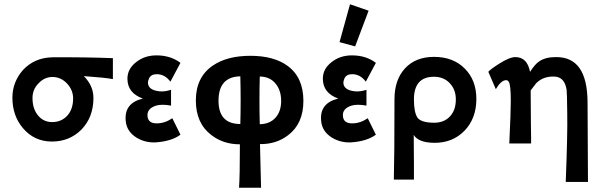

<svg xmlns="http://www.w3.org/2000/svg" viewBox="-20 -657 2814 898"><path d="M508 -385V-287Q472 -294 372 -301Q417 -256 417 -199Q417 -109 361 -51Q305 5 223 5Q140 5 87 -58Q38 -116 38 -200Q38 -272 86 -328Q140 -387 224 -389Q375 -390 508 -385ZM322 -197Q322 -236 293 -267Q264 -297 225 -297Q188 -297 160 -267Q132 -239 132 -198Q132 -149 157.5 -117.5Q183 -86 224 -86Q267 -86 294.5 -116Q322 -146 322 -197Z M786 -104 824 -27Q782 4 707 9Q659 11 619 -13Q572 -42 568 -92Q560 -175 648 -196Q576 -222 576 -289Q576 -334 615 -365Q655 -398 712 -398Q778 -398 824 -363L777 -275Q751 -310 713 -310Q686 -310 677 -290Q672 -278 672 -271Q672 -236 725 -230Q749 -227 780 -237V-163Q736 -171 710 -163Q666 -149 670 -113Q673 -80 713 -80Q751 -80 786 -104Z M1399 -185Q1399 -79 1328 -25Q1272 18 1196 17Q1199 157 1201 221H1098Q1102 164 1102 18Q1025 18 969 -25Q896 -80 896 -187Q896 -296 975 -350Q1042 -396 1151 -396Q1261 -396 1325 -349Q1399 -295 1399 -185ZM1295 -185Q1295 -235 1268 -267Q1241 -299 1195 -299Q1192 -186 1195 -76Q1242 -77 1268.5 -106.5Q1295 -136 1295 -185ZM1104 -77Q1107 -187 1104 -300Q1002 -298 1002 -186Q1002 -77 1104 -77Z M1617 -637 1704 -607 1641 -440 1568 -460ZM1700 -104 1738 -27Q1696 4 1621 9Q1573 11 1533 -13Q1486 -42 1482 -92Q1474 -175 1562 -196Q1490 -222 1490 -289Q1490 -334 1529 -365Q1569 -398 1626 -398Q1692 -398 1738 -363L1691 -275Q1665 -310 1627 -310Q1600 -310 1591 -290Q1586 -278 1586 -271Q1586 -236 1639 -230Q1663 -227 1694 -237V-163Q1650 -171 1624 -163Q1580 -149 1584 -113Q1587 -80 1627 -80Q1665 -80 1700 -104Z M2208 -194Q2208 -103 2152 -45Q2096 12 2010 11Q1937 10 1915 -26Q1915 57 1916 109V183H1822Q1825 71 1825 -193Q1825 -284 1874.5 -337.5Q1924 -391 2010 -391Q2100 -391 2154 -336Q2208 -282 2208 -194ZM2112 -192Q2112 -238 2083.5 -268Q2055 -298 2010 -298Q1916 -298 1916 -192Q1916 -131 1933 -106Q1951 -83 2011 -83Q2057 -83 2084.5 -112.5Q2112 -142 2112 -192Z M2728 -182 2730 194H2626Q2635 -34 2633 -129Q2632 -224 2630 -238Q2620 -299 2570 -299Q2520 -300 2488 -268Q2483 -262 2474.5 -250.5Q2466 -239 2462 -234Q2462 -152 2463 -85Q2463 -65 2463.5 -45.5Q2464 -26 2464 -16.5Q2464 -7 2464 4Q2464 15 2464 14H2362Q2369 -133 2369 -184Q2369 -264 2359 -275Q2355 -282 2347 -282Q2324 -282 2299 -240L2264 -321Q2271 -331 2313 -358Q2363 -390 2390 -390Q2446 -390 2459 -321Q2483 -358 2502 -370Q2531 -390 2579 -390Q2653 -391 2690 -339Q2727 -287 2728 -182Z"/></svg>

Font: GFS Neohellenic Rg
Style: Bold
Weight: 700
Designer: Designed by Takis Katsoulidis and George D. Matthiopoulos.
Foundry: Designed by Takis Katsoulidis and George D. Matthiopoulos.
Version: Version 1.0